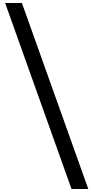

<svg xmlns="http://www.w3.org/2000/svg" viewBox="-20 -1124 619 1270"><path d="M564 126H453L14 -1104H125Z"/></svg>

Font: STIXSizeOneSym
Style: Bold
Weight: 700
Designer: MicroPress Inc., with final additions and corrections provided by Coen Hoffman, Elsevier (retired)
Version: Version 1.1.0